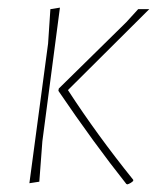

<svg xmlns="http://www.w3.org/2000/svg" viewBox="-20 -476 419 503"><path d="M57 4 106 -362 112 -452 137 -456 91 -106 83 0ZM371 -452 158 -240Q234 -123 329 -5V-2Q323 4 314 7L311 6Q226 -101 133 -238L134 -244L311 -418L342 -452Z"/></svg>

Font: Alegreya Sans SC Thin
Style: Italic
Weight: 100
Italic angle: -7°
Designer: Juan Pablo del Peral
Foundry: Huerta Tipografica
Version: Version 2.007